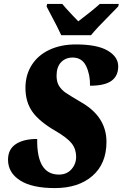

<svg xmlns="http://www.w3.org/2000/svg" viewBox="-20 -951 627 981"><path d="M21 -135Q21 -188 60.5 -214.5Q100 -241 170 -241Q167 -59 281 -59Q321 -59 345 -86Q369 -113 369 -150Q369 -189 346.5 -218Q324 -247 262 -283Q181 -330 145.5 -380Q110 -430 110 -502Q110 -568 142 -618.5Q174 -669 232.5 -696.5Q291 -724 368 -724Q476 -724 530 -692.5Q584 -661 584 -612Q584 -563 549.5 -538Q515 -513 440 -513Q441 -570 420 -613.5Q399 -657 351 -657Q315 -657 292 -633Q269 -609 269 -564Q269 -532 282 -511.5Q295 -491 316.5 -476.5Q338 -462 394 -429Q524 -355 524 -226Q524 -115 452.5 -52.5Q381 10 260 10Q143 10 82 -29.5Q21 -69 21 -135ZM232 -891 218 -918 221 -931H298Q308 -918 353 -870Q373 -850 380 -842Q408 -863 441 -889.5Q474 -916 490 -931H587L584 -918L545 -878Q471 -804 445 -771H293Q278 -805 232 -891Z"/></svg>

Font: Noto Serif NarrowBlack
Style: Italic
Weight: 900
Width: 4
Italic angle: -12°
Designer: Monotype Design Team
Foundry: Monotype Imaging Inc.
Version: Version 1.001